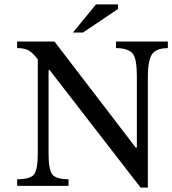

<svg xmlns="http://www.w3.org/2000/svg" viewBox="-20 -846 784 874"><path d="M744 -657V-627Q700 -627 679 -607Q653 -584 653 -493V8H620L206 -527H201V-149Q201 -74 218 -52Q235 -30 292 -30V0H58V-30Q117 -30 134.5 -51.5Q152 -73 152 -149V-576Q128 -607 109.5 -617Q91 -627 58 -627V-657H228L598 -174H603V-498Q603 -580 584 -602Q563 -627 508 -627V-657ZM312 -698 417 -826H517V-805L358 -698Z"/></svg>

Font: myMathFont
Style: Regular
Weight: 400
Designer: Ross Mills, John Hudson & Paul Hanslow, Tiro Typeworks Ltd; with prior portions MicroPress Inc., and Coen Hoffman. Math 
Foundry: Tiro Typeworks Ltd
Version: Version 2.13 b171